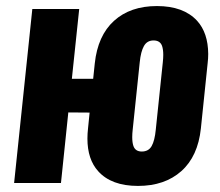

<svg xmlns="http://www.w3.org/2000/svg" viewBox="-20 -608 732 638"><path d="M451.2 -104.5Q473.6 -104.5 483.9 -122.6Q494.1 -140.6 497.6 -176.8L521 -400.9Q522.5 -414.6 522.5 -425.8Q522.5 -443.4 518.6 -455.1Q512.2 -473.6 490.2 -473.6Q468.8 -473.6 458.3 -455.1Q447.8 -436.5 444.3 -400.9L420.9 -176.8Q419.4 -163.6 419.4 -152.3Q419.4 -134.3 423.3 -123Q429.7 -104.5 451.2 -104.5ZM438.5 9.8Q350.1 9.8 306.2 -39.1Q270.5 -78.6 270.5 -147.5Q270.5 -163.6 272.5 -181.2L277.8 -233.9L207 -234.4L182.6 0H26.9L87.4 -578.1H243.2L218.8 -346.2H289.6L294.9 -397Q304.7 -489.7 358.9 -538.8Q413.1 -587.9 501.5 -587.9Q589.8 -587.9 634.8 -539.1Q671.4 -499 671.9 -428.7Q671.9 -413.6 669.9 -397L647.5 -181.2Q637.7 -88.4 582.5 -39.3Q527.3 9.8 438.5 9.8Z"/></svg>

Font: Oswald
Style: Bold
Weight: 700
Designer: Vernon Adams
Foundry: Vernon Adams
Version: 3.0; ttfautohint (v0.94.23-7a4d-dirty) -l 8 -r 50 -G 200 -x 